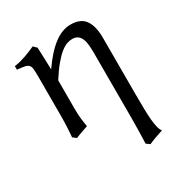

<svg xmlns="http://www.w3.org/2000/svg" viewBox="-163 -584 859 914"><g transform="rotate(-30 267.0 -127.0)"><path d="M354.5 -468.8Q409.7 -468.8 433.6 -435.1Q457.5 -401.4 457.5 -336.9V-23.9Q457.5 21 458.3 55.7Q459 90.3 461.4 116Q463.9 141.6 468.3 158.7Q472.7 175.8 480.5 185.1Q459.5 191.9 438.5 199.5Q417.5 207 400.4 214.8L381.3 200.7Q381.8 190.9 382.3 173.1Q382.8 155.3 383.3 134.8Q383.8 114.3 384 94Q384.3 73.7 384.3 59.6V-293Q384.3 -316.9 382.6 -337.4Q380.9 -357.9 374.8 -373Q368.7 -388.2 357.4 -396.7Q346.2 -405.3 327.1 -405.3Q313 -405.3 297.1 -399.7Q281.2 -394 262.5 -378.9Q243.7 -363.8 221.2 -336.9Q198.7 -310.1 171.9 -268.1V-115.2Q171.9 -98.1 172.4 -84.5Q172.9 -70.8 174.3 -58.6Q175.8 -46.4 177.5 -34.7Q179.2 -22.9 181.2 -10.7Q164.6 -4.4 147.2 1.2Q129.9 6.8 112.3 14.6L93.3 0Q94.2 -9.8 95.2 -23.7Q96.2 -37.6 96.9 -52.5Q97.7 -67.4 98.1 -81.8Q98.6 -96.2 98.6 -107.4V-332.5Q98.6 -357.9 97.2 -372.3Q95.7 -386.7 88.9 -394.3Q82 -401.9 67.6 -404.8Q53.2 -407.7 26.9 -410.2V-429.7Q44.4 -432.1 59.3 -436Q74.2 -439.9 88.4 -444.8Q102.5 -449.7 116.9 -455.6Q131.3 -461.4 147.5 -468.8L164.6 -451.7Q166 -417.5 167 -390.6L168.9 -330.1Q216.8 -399.4 262.7 -434.1Q308.6 -468.8 354.5 -468.8Z"/></g></svg>

Font: Noto Serif Devanagari
Style: Bold
Weight: 700
Designer: Monotype Design Team
Foundry: Monotype Imaging Inc.
Version: Version 1.01